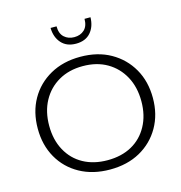

<svg xmlns="http://www.w3.org/2000/svg" viewBox="-114 -881 939 994"><g transform="rotate(-15 355.0 -384.0)"><path d="M355 10Q263 10 193.5 -28.5Q124 -67 85.5 -135Q47 -203 47 -291Q47 -380 85.5 -448Q124 -516 193.5 -555Q263 -594 355 -594Q448 -594 517 -555Q586 -516 625 -448Q664 -380 664 -291Q664 -203 625 -135Q586 -67 517 -28.5Q448 10 355 10ZM355 -40Q430 -40 485 -70.5Q540 -101 571 -158Q602 -215 602 -290Q602 -366 571 -423Q540 -480 485 -512Q430 -544 355 -544Q281 -544 225.5 -512Q170 -480 139 -423Q108 -366 108 -290Q108 -215 139 -158Q170 -101 225.5 -70.5Q281 -40 355 -40ZM353 -665Q303 -665 275 -696.5Q247 -728 246 -778H278Q278 -739 299.5 -719.5Q321 -700 353 -700Q386 -700 407 -719.5Q428 -739 428 -778H460Q459 -728 431.5 -696.5Q404 -665 353 -665Z"/></g></svg>

Font: Rokkitt Light
Style: Regular
Weight: 300
Version: Version 3.103